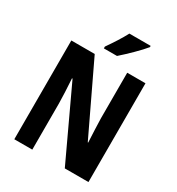

<svg xmlns="http://www.w3.org/2000/svg" viewBox="-215 -1068 1109 1202"><g transform="rotate(30 339.5 -466.5)"><path d="M519 -924V-933H365C342 -888 307 -835 273 -786V-773H368C415 -814 489 -886 519 -924ZM608 0V-714H476V-385C477 -337 480 -279 483 -213H480L241 -714H72V0H202V-333C201 -382 199 -441 194 -511H198L437 0Z"/></g></svg>

Font: Noto Sans Devanagari UI Condensed
Style: Bold
Weight: 700
Width: 3
Designer: Jelle Bosma - Monotype Design Team
Foundry: Monotype Imaging Inc.
Version: Version 2.004